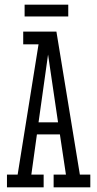

<svg xmlns="http://www.w3.org/2000/svg" viewBox="-20 -807 419 827"><path d="M264 -55H211V0H369V-55H324L223 -671H80V-616H146L56 -55H10V0H168V-55H115L139 -228H238ZM187 -572 230 -280H146ZM274 -736V-787H86V-736Z"/></svg>

Font: Stint Ultra Condensed
Style: Regular
Weight: 400
Width: 1
Designer: Astigmatic (AOETI)
Foundry: Astigmatic (AOETI)
Version: Version 1.000